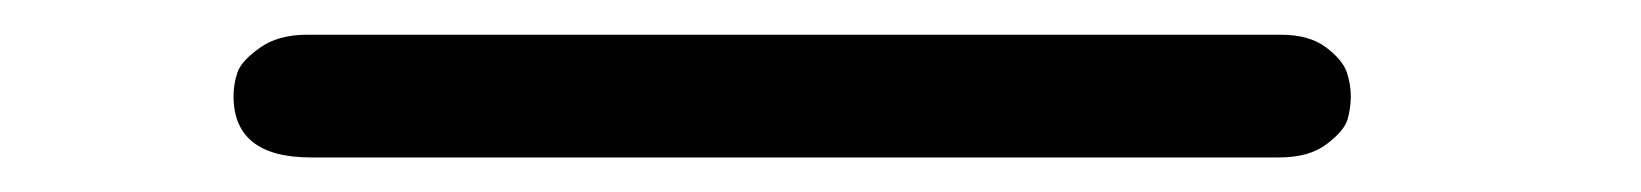

<svg xmlns="http://www.w3.org/2000/svg" viewBox="-20 5 940 110"><path d="M113.8 60.1Q113.8 53.2 116 46.6Q118.2 40 128.7 32.5Q139.2 24.9 155.8 24.9H713.9Q730 24.9 739.5 32Q749 39.1 751.5 46.1Q753.9 53.2 753.9 60.1Q753.9 66.9 752 73.5Q750 80.1 740 87.6Q730 95.2 712.9 95.2H158.2Q113.8 95.2 113.8 60.1Z"/></svg>

Font: CMU Typewriter Text Variable Width
Style: Italic
Weight: 500
Italic angle: -14.04°
Version: Version 0.7.0